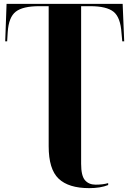

<svg xmlns="http://www.w3.org/2000/svg" viewBox="-20 -734 670 994"><path d="M442 240Q500 240 540 224V214Q513 222 475 222Q440 222 420 199Q400 176 400 114V-702H447Q532 -702 568 -673Q604 -644 609 -563L613 -520H623L615 -714H14L7 -520H17L20 -568Q25 -645 61.5 -673.5Q98 -702 183 -702H232V23Q232 142 283.5 191Q335 240 442 240Z"/></svg>

Font: Noto Serif Display SemiCondensed Extra
Style: Regular
Weight: 800
Width: 4
Designer: Monotype Design Team
Foundry: Monotype Imaging Inc.
Version: Version 1.900